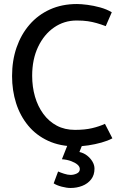

<svg xmlns="http://www.w3.org/2000/svg" viewBox="-20 -714 599 955"><path d="M536 -653Q511 -668 478.5 -677Q446 -686 414.5 -690Q383 -694 363 -694Q288 -694 228.5 -667Q169 -640 127 -591.5Q85 -543 62.5 -478Q40 -413 40 -336Q40 -264 60 -201Q80 -138 120 -89.5Q160 -41 219.5 -13.5Q279 14 357 14Q386 14 419.5 9Q453 4 485 -5Q517 -14 539 -26L502 -98Q474 -85 438 -76.5Q402 -68 353 -68Q302 -68 262.5 -89Q223 -110 195.5 -147.5Q168 -185 154 -233.5Q140 -282 140 -337Q140 -419 169.5 -481Q199 -543 249 -577.5Q299 -612 361 -612Q394 -612 417 -608.5Q440 -605 461 -599Q482 -593 506 -584ZM288 78Q314 80 334 87.5Q354 95 365.5 105Q377 115 377 127Q377 142 362 149Q347 156 331 156Q317 156 298.5 150Q280 144 269 139L247 198Q262 208 287 214.5Q312 221 331 221Q362 221 389 210.5Q416 200 433 178.5Q450 157 450 125Q450 107 440 90Q430 73 413.5 60Q397 47 375 42L397 -13H324Z"/></svg>

Font: Catamaran Medium
Style: Regular
Weight: 500
Designer: Pria Ravichandran
Version: Version 2.000